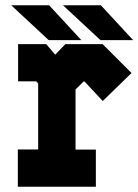

<svg xmlns="http://www.w3.org/2000/svg" viewBox="-20 -708 524 727"><path d="M47.5 -1V-142H124.5V-392.5L117 -400H48.5V-541H155L189 -501L227.5 -541H368.5L478 -431.5L369 -325.5L300 -399.5H296.5L266 -369V-141.5H343V-1ZM484 -556H360.5L218.5 -688H362ZM288 -556H164.5L22.5 -688H166Z"/></svg>

Font: Tourney Condensed Black
Style: Regular
Weight: 900
Width: 3
Designer: Tyler Finck
Foundry: Etcetera Type Co
Version: Version 1.010; ttfautohint (v1.8.3)